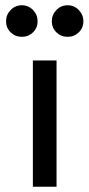

<svg xmlns="http://www.w3.org/2000/svg" viewBox="-20 -710 339 730"><path d="M195 -480V0H105V-480ZM3 -629Q3 -654 20.5 -672Q38 -690 63 -690Q88 -690 105.5 -672Q123 -654 123 -629Q123 -604 105.5 -587Q88 -570 63 -570Q38 -570 20.5 -587Q3 -604 3 -629ZM177 -629Q177 -654 194.5 -672Q212 -690 237 -690Q262 -690 279.5 -672Q297 -654 297 -629Q297 -604 279.5 -587Q262 -570 237 -570Q212 -570 194.5 -587Q177 -604 177 -629Z"/></svg>

Font: Violet Sans
Style: Regular
Weight: 400
Designer: Calvin Waterman
Foundry: Violet Office
Version: Version 1.013